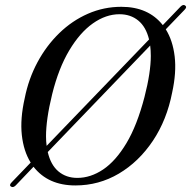

<svg xmlns="http://www.w3.org/2000/svg" viewBox="-20 -738 772 776"><path d="M24.5 16Q15.5 10.5 27.5 -1.5L104 -81Q75.5 -126.5 68.2 -192.2Q61 -258 80 -341.5Q95.5 -419.5 131.5 -486.5Q167.5 -553.5 219.5 -604Q271.5 -654.5 335.5 -682.5Q399.5 -710.5 470.5 -710.5Q579.5 -710.5 638 -636.5L709.5 -711Q720.5 -722 728.5 -715.5Q737 -709.5 726 -698.5L650 -619.5Q678.5 -574 686 -509.5Q693.5 -445 676 -365Q654.5 -253.5 597.8 -168.8Q541 -84 460.2 -36.2Q379.5 11.5 284.5 11.5Q174.5 11.5 115.5 -64L43.5 11.5Q32.5 22 24.5 16ZM166 -187.5Q166 -166.5 168.5 -148.5L582.5 -578.5Q570 -629.5 538.8 -655Q507.5 -680.5 463 -680.5Q408 -680.5 355.5 -643.5Q303 -606.5 260 -534.5Q217 -462.5 191 -358Q178 -305 172 -262.8Q166 -220.5 166 -187.5ZM292.5 -19Q346 -19 396.8 -53Q447.5 -87 490.8 -159Q534 -231 564 -346Q577 -396.5 583.2 -437.8Q589.5 -479 589.5 -512Q589.5 -534 587 -554L173 -123.5Q185 -71.5 216.2 -45.2Q247.5 -19 292.5 -19Z"/></svg>

Font: Fraunces 144pt Soft
Style: Italic
Weight: 400
Italic angle: -16°
Version: Version 1.000;[b76b70a41]